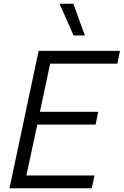

<svg xmlns="http://www.w3.org/2000/svg" viewBox="-20 -1014 666 1034"><path d="M376 -823 301 -994H375L437 -823ZM31 0 188 -740H626L612 -671H250L195 -412H509L495 -343H181L122 -69H489L474 0Z"/></svg>

Font: Be Vietnam Pro Light
Style: Italic
Weight: 300
Italic angle: -12°
Designer: Lam Bao, Tony Le, Vietanh Nguyen
Foundry: Yellow Type Foundry
Version: Version 1.002; ttfautohint (v1.8.3)